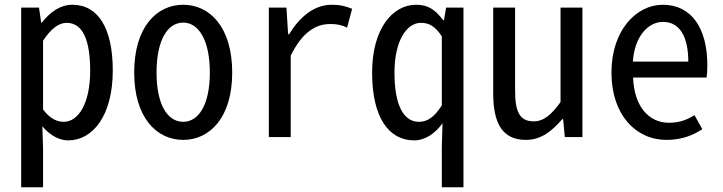

<svg xmlns="http://www.w3.org/2000/svg" viewBox="-20 -576 3040 807"><path d="M69 211H161V49L158 -45C194 -3 232 14 267 14C368 14 454 -87 454 -280C454 -455 394 -556 284 -556C234 -556 191 -526 156 -481H153L144 -544H69ZM248 -64C224 -64 193 -73 161 -116V-405C196 -458 229 -480 260 -480C330 -480 359 -403 359 -279C359 -140 309 -64 248 -64Z M750 12C861 12 956 -81 956 -271C956 -463 861 -556 750 -556C639 -556 544 -463 544 -271C544 -81 639 12 750 12ZM750 -64C684 -64 638 -136 638 -271C638 -407 684 -481 750 -481C815 -481 862 -407 862 -271C862 -136 815 -64 750 -64Z M1110 0H1202V-342C1249 -438 1305 -475 1367 -475C1396 -475 1413 -472 1439 -460L1460 -539C1432 -550 1412 -556 1374 -556C1300 -556 1240 -505 1195 -432H1191L1184 -544H1110Z M1837 211H1928V-544H1855L1846 -491H1843C1808 -537 1778 -556 1729 -556C1629 -556 1544 -454 1544 -271C1544 -82 1614 14 1721 14C1767 14 1809 -15 1840 -58L1837 41ZM1741 -64C1676 -64 1638 -134 1638 -271C1638 -404 1689 -480 1749 -480C1781 -480 1808 -468 1837 -423V-133C1805 -83 1776 -64 1741 -64Z M2191 12C2255 12 2301 -26 2343 -75H2347L2354 0H2428V-544H2336V-147C2297 -93 2265 -66 2223 -66C2163 -66 2145 -108 2145 -196V-544H2053V-184C2053 -55 2093 12 2191 12Z M2781 12C2845 12 2892 -7 2932 -33L2899 -92C2867 -72 2835 -60 2792 -60C2703 -60 2645 -134 2641 -250H2950C2952 -263 2953 -283 2953 -302C2953 -458 2886 -556 2766 -556C2654 -556 2550 -448 2550 -271C2550 -93 2653 12 2781 12ZM2640 -317C2647 -423 2704 -484 2767 -484C2834 -484 2873 -426 2873 -317Z"/></svg>

Font: Noto Sans Mono CJK JP Regular
Style: Regular
Weight: 400
Designer: Ryoko NISHIZUKA (kana & ideographs); Paul D. Hunt (Latin, Greek & Cyrillic); Wenlong ZHANG (bopomofo); Sandoll Communica
Foundry: Adobe Systems Incorporated
Version: Version 1.004;PS 1.004;hotconv 1.0.82;makeotf.lib2.5.63406